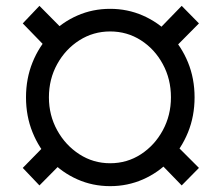

<svg xmlns="http://www.w3.org/2000/svg" viewBox="-20 -633 765 663"><path d="M360.4 9.8Q299.8 9.8 247.1 -13.7Q194.3 -37.1 154.5 -78.9Q114.7 -120.6 92.3 -176.3Q69.8 -231.9 69.8 -296.9Q69.8 -361.8 92.3 -417.5Q114.7 -473.1 154.5 -514.6Q194.3 -556.2 247.1 -579.3Q299.8 -602.5 360.4 -602.5Q420.4 -602.5 473.4 -579.3Q526.4 -556.2 566.4 -514.6Q606.4 -473.1 629.2 -417.5Q651.9 -361.8 651.9 -296.9Q651.9 -231.9 629.2 -176Q606.4 -120.1 566.4 -78.4Q526.4 -36.6 473.4 -13.4Q420.4 9.8 360.4 9.8ZM360.4 -69.3Q418.9 -69.3 466.6 -100.3Q514.2 -131.3 542.2 -183.1Q570.3 -234.9 570.3 -296.9Q570.3 -359.9 542.2 -411.6Q514.2 -463.4 466.6 -493.9Q418.9 -524.4 360.4 -524.4Q302.2 -524.4 254.2 -493.9Q206.1 -463.4 177.5 -411.6Q148.9 -359.9 148.9 -296.9Q148.9 -234.9 177.5 -183.1Q206.1 -131.3 254.2 -100.3Q302.2 -69.3 360.4 -69.3ZM567.4 -451.7 509.8 -512.2 607.4 -612.8 667 -552.2ZM607.4 7.3 509.8 -93.3 567.4 -152.8 667 -53.2ZM116.2 7.3 58.6 -53.2 156.2 -152.8 215.8 -93.3ZM156.2 -451.7 58.6 -552.2 116.2 -612.8 215.8 -512.2Z"/></svg>

Font: Inter Variable LoSnoCo
Style: Regular
Weight: 400
Designer: Rasmus Andersson
Foundry: rsms
Version: Version 4.000;git-a52131595; featfreeze: case,dlig,ss01,ss02